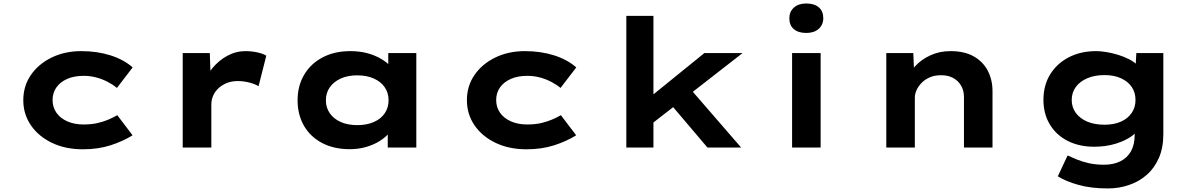

<svg xmlns="http://www.w3.org/2000/svg" viewBox="-20 -829 6729 1079"><path d="M445.4 10Q348.2 10 272.5 -26Q196.9 -62 153.9 -124.6Q110.9 -187.1 110.9 -265.9Q110.9 -345.6 153.6 -407.7Q196.3 -469.7 270.2 -505.7Q344.2 -541.7 436.8 -541.7Q525.9 -541.7 600.7 -518Q675.5 -494.2 725.5 -450.2L637.1 -334.8Q615 -353.5 584.5 -369.3Q554 -385.1 520.1 -394Q486.2 -402.8 449.7 -402.8Q396.2 -402.8 357.1 -385.3Q318.1 -367.9 296.7 -337.4Q275.4 -307 275.4 -266.4Q275.4 -226.5 297.1 -195.5Q318.8 -164.4 358.2 -147Q397.7 -129.5 449 -129.5Q494.5 -129.5 529.1 -137.6Q563.8 -145.8 590.8 -157.6Q617.9 -169.4 639.1 -181.7L725 -68.7Q671.1 -35 601.4 -12.5Q531.7 10 445.4 10Z M1006.8 0V-530.7H1159L1165.9 -337.3L1119.8 -343.4Q1135.4 -399 1171.6 -443.6Q1207.7 -488.3 1256.6 -515Q1305.4 -541.7 1359 -541.7Q1392.6 -541.7 1424.4 -535Q1456.2 -528.3 1476.6 -516.3L1433 -344.4Q1414.1 -356.6 1381.6 -365Q1349.1 -373.5 1316.8 -373.5Q1280.9 -373.5 1253.2 -361.8Q1225.4 -350.2 1206.1 -331.5Q1186.8 -312.8 1177.2 -289.8Q1167.7 -266.7 1167.7 -241.9V0Z M1945.5 9.4Q1856 9.4 1789.8 -25.6Q1723.7 -60.6 1688 -122.6Q1652.4 -184.6 1652.4 -265.3Q1652.4 -346.4 1689.2 -408.8Q1726 -471.2 1793 -506.5Q1859.9 -541.7 1948.5 -541.7Q2001.2 -541.7 2044.9 -529.9Q2088.5 -518 2122 -498Q2155.6 -478.1 2176 -454.9Q2196.3 -431.6 2201.4 -409.1L2162 -405.1V-530.7H2319.6V0H2159.1V-144.4L2192.2 -133.1Q2188.9 -108 2168 -82.8Q2147.1 -57.6 2114.1 -36.7Q2081.2 -15.9 2037.8 -3.2Q1994.4 9.4 1945.5 9.4ZM1987.3 -125.8Q2041.6 -125.8 2081.4 -143.5Q2121.2 -161.3 2142.5 -192.9Q2163.7 -224.5 2163.7 -265.3Q2163.7 -306.7 2142.5 -338.1Q2121.2 -369.5 2081.4 -387.5Q2041.6 -405.6 1987.3 -405.6Q1934.1 -405.6 1894.5 -387.5Q1854.9 -369.5 1833.1 -338.1Q1811.4 -306.7 1811.4 -265.3Q1811.4 -224.5 1833.1 -192.9Q1854.9 -161.3 1894.5 -143.5Q1934.1 -125.8 1987.3 -125.8Z M2938.4 10Q2841.2 10 2765.5 -26Q2689.9 -62 2646.9 -124.6Q2603.9 -187.1 2603.9 -265.9Q2603.9 -345.6 2646.6 -407.7Q2689.3 -469.7 2763.2 -505.7Q2837.2 -541.7 2929.8 -541.7Q3018.9 -541.7 3093.7 -518Q3168.5 -494.2 3218.5 -450.2L3130.1 -334.8Q3108 -353.5 3077.5 -369.3Q3047 -385.1 3013.1 -394Q2979.2 -402.8 2942.7 -402.8Q2889.2 -402.8 2850.1 -385.3Q2811.1 -367.9 2789.7 -337.4Q2768.4 -307 2768.4 -266.4Q2768.4 -226.5 2790.1 -195.5Q2811.8 -164.4 2851.2 -147Q2890.7 -129.5 2942 -129.5Q2987.5 -129.5 3022.1 -137.6Q3056.8 -145.8 3083.8 -157.6Q3110.9 -169.4 3132.1 -181.7L3218 -68.7Q3164.1 -35 3094.4 -12.5Q3024.7 10 2938.4 10Z M3641.1 -132 3594.6 -252 3938.3 -530.7H4153ZM3499.8 0V-740H3652.2V0ZM3955.6 0 3709 -290.5 3817.7 -377.6 4145 0Z M4431.4 0V-530.7H4591.8V0ZM4511.3 -643.8Q4466.2 -643.8 4441 -665.4Q4415.9 -687 4415.9 -726.6Q4415.9 -763.1 4441.5 -786.3Q4467.2 -809.4 4511.3 -809.4Q4556.3 -809.4 4581.5 -787.8Q4606.7 -766.2 4606.7 -726.6Q4606.7 -690.2 4581 -667Q4555.3 -643.8 4511.3 -643.8Z M4960.8 0V-530.7H5112.6L5118.4 -390.7L5074.6 -381Q5090.4 -422 5124.6 -458.7Q5158.7 -495.3 5209.5 -518.5Q5260.3 -541.7 5322.3 -541.7Q5399 -541.7 5451.5 -512.5Q5504 -483.2 5530.9 -431.9Q5557.7 -380.6 5557.7 -316V0H5397.3V-283.8Q5397.3 -320.9 5380.6 -348.8Q5363.9 -376.7 5334.5 -391.9Q5305.1 -407.1 5267 -406.1Q5232.8 -406.1 5206 -394.7Q5179.1 -383.3 5160.2 -364.3Q5141.2 -345.3 5131.2 -323.2Q5121.2 -301.1 5121.2 -280.3V0H5041.5Q5004.2 0 4984 0Q4963.8 0 4960.8 0Z M6205.5 230Q6112.3 230 6040.7 210.1Q5969.1 190.1 5924.8 161.8L5979.6 44.7Q6001.7 55.1 6031.3 67.2Q6060.8 79.4 6098.8 88Q6136.8 96.7 6184.8 96.7Q6237.2 96.7 6276.1 77.5Q6315 58.4 6335.9 21.1Q6356.7 -16.3 6356.7 -72.1V-129L6387.2 -123.8Q6378.9 -92.5 6342 -65.4Q6305.1 -38.3 6249.7 -21.3Q6194.2 -4.4 6129.1 -4.4Q6044.4 -4.4 5979.9 -37.3Q5915.4 -70.3 5879.6 -130Q5843.9 -189.7 5843.9 -268.2Q5843.9 -349.3 5881.6 -410.8Q5919.4 -472.3 5986.3 -507Q6053.2 -541.7 6140.9 -541.7Q6165.9 -541.7 6197.9 -536.4Q6229.8 -531 6263.2 -521Q6296.6 -510.9 6325.8 -495.8Q6354.9 -480.6 6373.4 -461.6Q6391.9 -442.5 6392.5 -419.2L6359.6 -410.6L6365.9 -530.7H6517.7V-75.5Q6517.7 1.4 6492.6 58.9Q6467.4 116.4 6423.9 154.1Q6380.4 191.9 6324.2 210.9Q6268.1 230 6205.5 230ZM6187.1 -128.1Q6240.1 -128.1 6279.2 -145.3Q6318.2 -162.6 6339.7 -194.2Q6361.3 -225.8 6361.3 -267Q6361.3 -309.3 6340 -340.4Q6318.8 -371.5 6279.7 -389.2Q6240.7 -407 6187.1 -407Q6131.8 -407 6090.3 -389.2Q6048.8 -371.5 6025.8 -340.1Q6002.8 -308.8 6002.8 -267Q6002.8 -226.2 6025.8 -194.6Q6048.8 -163 6090.3 -145.5Q6131.8 -128.1 6187.1 -128.1Z"/></svg>

Font: Lexend Tera
Style: Regular
Weight: 400
Designer: Bonnie Shaver-Troup, Thomas Jockin
Foundry: Lexend
Version: Version 1.007